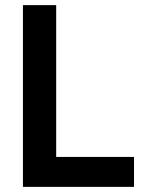

<svg xmlns="http://www.w3.org/2000/svg" viewBox="-20 -725 570 745"><path d="M69 0V-705H198V-42L120 -116H500V0Z"/></svg>

Font: TikTok Sans 24pt SemiBold
Style: Regular
Weight: 600
Version: Version 4.000